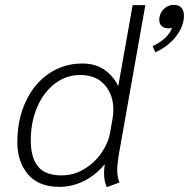

<svg xmlns="http://www.w3.org/2000/svg" viewBox="-20 -755 773 786"><path d="M605 -566Q635 -580 656 -599.5Q677 -619 684 -641Q679 -639 669 -639Q653 -639 642.5 -648Q632 -657 632 -674Q632 -699 649.5 -717Q667 -735 691 -735Q712 -735 722.5 -723.5Q733 -712 733 -691Q733 -648 700.5 -606Q668 -564 616 -541ZM406 -46Q406 -64 409 -83Q374 -40 325.5 -15Q277 10 223 10Q138 10 94.5 -41.5Q51 -93 51 -172Q51 -266 85.5 -339.5Q120 -413 180.5 -454Q241 -495 317 -495Q371 -495 408 -469Q445 -443 464 -402L523 -734H575L466 -120Q460 -81 460 -59Q460 -30 469 -8L418 11Q413 4 409.5 -11.5Q406 -27 406 -46ZM431 -213 441 -271Q444 -289 444 -306Q444 -367 408.5 -407.5Q373 -448 308 -448Q251 -448 205 -413Q159 -378 132.5 -317Q106 -256 106 -180Q106 -110 135.5 -73.5Q165 -37 232 -37Q281 -37 324 -62.5Q367 -88 395 -128.5Q423 -169 431 -213Z"/></svg>

Font: Niramit ExtraLight
Style: Italic
Weight: 200
Italic angle: -10°
Designer: Katatrad Aksorn Co.,Ltd.
Foundry: Cadson Demak Co.,Ltd.
Version: Version 1.000; ttfautohint (v1.6)